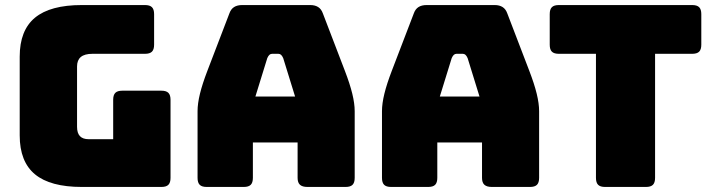

<svg xmlns="http://www.w3.org/2000/svg" viewBox="-20 -740 2824 760"><path d="M619 0H304Q179 0 118.5 -50Q58 -100 58 -204V-516Q58 -620 118.5 -670Q179 -720 304 -720H554Q573 -720 581.5 -711.5Q590 -703 590 -684V-563Q590 -544 581.5 -535.5Q573 -527 554 -527H346Q315 -527 300 -514.5Q285 -502 285 -477V-238Q285 -213 296.5 -201Q308 -189 331 -189H428V-345Q428 -364 436.5 -372.5Q445 -381 464 -381H619Q638 -381 646.5 -372.5Q655 -364 655 -345V-36Q655 -17 646.5 -8.5Q638 0 619 0Z M1038 -510 991 -358H1148L1101 -510Q1097 -519 1092.5 -523Q1088 -527 1082 -527H1057Q1051 -527 1046.5 -523Q1042 -519 1038 -510ZM981 -36Q981 -17 972.5 -8.5Q964 0 945 0H798Q779 0 770.5 -8.5Q762 -17 762 -36V-300Q762 -330 771.5 -369Q781 -408 801 -460L888 -687Q894 -704 906.5 -712Q919 -720 939 -720H1208Q1227 -720 1239.5 -712Q1252 -704 1258 -687L1345 -460Q1365 -408 1374.5 -369Q1384 -330 1384 -300V-36Q1384 -17 1375.5 -8.5Q1367 0 1348 0H1197Q1177 0 1167.5 -8.5Q1158 -17 1158 -36V-176H981Z M1768 -510 1721 -358H1878L1831 -510Q1827 -519 1822.5 -523Q1818 -527 1812 -527H1787Q1781 -527 1776.5 -523Q1772 -519 1768 -510ZM1711 -36Q1711 -17 1702.5 -8.5Q1694 0 1675 0H1528Q1509 0 1500.5 -8.5Q1492 -17 1492 -36V-300Q1492 -330 1501.5 -369Q1511 -408 1531 -460L1618 -687Q1624 -704 1636.5 -712Q1649 -720 1669 -720H1938Q1957 -720 1969.5 -712Q1982 -704 1988 -687L2075 -460Q2095 -408 2104.5 -369Q2114 -330 2114 -300V-36Q2114 -17 2105.5 -8.5Q2097 0 2078 0H1927Q1907 0 1897.5 -8.5Q1888 -17 1888 -36V-176H1711Z M2537 0H2375Q2356 0 2347.5 -8.5Q2339 -17 2339 -36V-527H2192Q2173 -527 2164.5 -535.5Q2156 -544 2156 -563V-684Q2156 -703 2164.5 -711.5Q2173 -720 2192 -720H2720Q2739 -720 2747.5 -711.5Q2756 -703 2756 -684V-563Q2756 -544 2747.5 -535.5Q2739 -527 2720 -527H2573V-36Q2573 -17 2564.5 -8.5Q2556 0 2537 0Z"/></svg>

Font: Bungee
Style: Regular
Weight: 400
Designer: David Jonathan Ross
Foundry: David Jonathan Ross
Version: Version 1.001;PS 1.0;hotconv 1.0.72;makeotf.lib2.5.5900